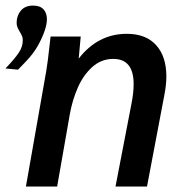

<svg xmlns="http://www.w3.org/2000/svg" viewBox="-66 -684 686 704"><path d="M115.5 -515.5 119.5 -550H230L222.5 -469Q293 -560 399 -560Q469 -560 506.5 -518.5Q544 -477 544 -403.5Q544 -374 537 -337.5L473 0H357.5L416.5 -306Q424 -344.5 424 -375.5Q424 -468 349.5 -468Q305 -468 272 -438Q239 -408 219 -362Q199 -316 190 -265L143.5 0H29L103.5 -423Q109.5 -459 115.5 -515.5ZM106 -613.5Q106 -605.5 104.5 -597Q101 -576.5 89.5 -550Q78 -523.5 64 -502Q54 -487 43.8 -475Q33.5 -463 16 -445L0 -428.5L-46 -433L-37.5 -442Q-11.5 -469.5 3 -491Q17.5 -512.5 17.5 -536.5Q17.5 -545 15.2 -550.8Q13 -556.5 10.5 -560.8Q8 -565 7 -566.5Q5.5 -569.5 2.2 -575.2Q-1 -581 -3 -587.2Q-5 -593.5 -5 -601Q-5 -626.5 10.5 -645Q26 -663.5 55.5 -663.5Q81 -663.5 93.5 -649.8Q106 -636 106 -613.5Z"/></svg>

Font: JuliaMono SemiBoldItalic
Style: Regular
Weight: 600
Italic angle: -9°
Monospace: yes
Designer: cormullion
Foundry: corm
Version: Version 0.049; ttfautohint (v1.8.4)